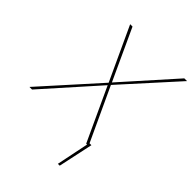

<svg xmlns="http://www.w3.org/2000/svg" viewBox="-240 -778 1093 1093"><g transform="rotate(45 306.5 -231.5)"><path d="M471 -15H486L441 195H426L466 0H459L310 -322L23 0H2L304 -336L155 -658H174L316 -350L591 -658H613L322 -336Z"/></g></svg>

Font: Ysabeau Thin
Style: Italic
Weight: 200
Italic angle: -12°
Designer: Christian Thalmann (Catharsis Fonts)
Version: Version 0.003